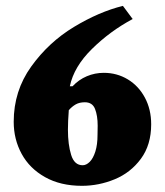

<svg xmlns="http://www.w3.org/2000/svg" viewBox="-20 -613 551 643"><path d="M486.3 -196.8Q486.3 -246.6 465.3 -285.9Q444.3 -325.2 408 -347.2Q371.6 -369.1 327.6 -369.1Q297.9 -369.1 270.8 -357.7Q243.7 -346.2 223.1 -324.2H213.9Q227.5 -389.6 288.1 -449.2Q348.6 -508.8 424.3 -549.3L391.6 -593.3Q312 -573.7 227.5 -522.7Q143.1 -471.7 84.5 -390.1Q25.9 -308.6 25.9 -205.1Q25.9 -146.5 52.5 -97.7Q79.1 -48.8 130.9 -19.8Q182.6 9.3 254.4 9.3Q311 9.3 364.3 -12.7Q417.5 -34.7 451.9 -81.3Q486.3 -127.9 486.3 -196.8ZM264.2 -270.5Q289.6 -270.5 298.3 -248Q307.1 -225.6 307.1 -191.9L306.6 -161.1Q306.6 -128.4 299.3 -105.5Q292 -82.5 280.5 -71Q269 -59.6 256.8 -59.6Q229 -59.6 218.3 -94.2Q207.5 -128.9 207.5 -178.7Q207.5 -206.1 210.4 -244.1Q221.2 -256.3 233.6 -263.4Q246.1 -270.5 264.2 -270.5Z"/></svg>

Font: Neuton ExtraBold
Style: Regular
Weight: 800
Designer: Brian M Zick
Foundry: Brian M Zick
Version: Version 1.560